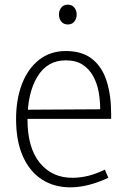

<svg xmlns="http://www.w3.org/2000/svg" viewBox="-20 -796 533 824"><path d="M282 8Q212 8 159.5 -26Q107 -60 78 -125.5Q49 -191 49 -285Q49 -370 74.5 -436Q100 -502 148 -539.5Q196 -577 262 -577Q333 -577 376 -542.5Q419 -508 438 -447Q457 -386 457 -308V-286H75V-325L410 -327Q410 -364 403.5 -401Q397 -438 380 -469Q363 -500 334.5 -518.5Q306 -537 262 -537Q183 -537 140.5 -467Q98 -397 98 -283Q98 -162 150.5 -97.5Q203 -33 290 -33Q325 -33 359 -41.5Q393 -50 430 -68L445 -33Q402 -13 361 -2.5Q320 8 282 8ZM271 -691Q253 -691 243 -703.5Q233 -716 233 -734Q233 -751 243 -763.5Q253 -776 271 -776Q289 -776 299 -763.5Q309 -751 309 -734Q309 -716 299 -703.5Q289 -691 271 -691Z"/></svg>

Font: Yaldevi ExtraLight
Style: Regular
Weight: 200
Designer: Sol Matas, Rajitha Manaperi, Kosala Senevirathne
Foundry: Mooniak
Version: Version 1.100